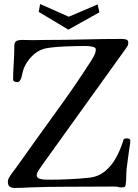

<svg xmlns="http://www.w3.org/2000/svg" viewBox="-20 -928 685 952"><path d="M626 -229Q626 -217 623.5 -205.5Q621 -194 620 -183Q617 -161 614 -138.5Q611 -116 608 -93Q606 -74 606 -53Q606 -32 603 -12Q602 -3 597.5 -1Q593 1 585 1Q582 1 579 1Q576 1 573 1Q566 -2 558 -2.5Q550 -3 542 -3Q483 -3 421 -2.5Q359 -2 300 -2Q218 -2 135 1Q115 2 94.5 3Q74 4 54 4Q38 4 28.5 -2.5Q19 -9 19 -26Q19 -36 23 -44Q31 -58 41 -71.5Q51 -85 61 -98L150 -223Q221 -321 292.5 -421Q364 -521 429 -622Q437 -634 446 -651Q455 -668 455 -683Q455 -691 444.5 -694.5Q434 -698 422 -699Q410 -700 404 -700Q388 -700 359.5 -699.5Q331 -699 298.5 -697.5Q266 -696 239 -693Q212 -690 198 -686Q164 -676 137.5 -648.5Q111 -621 98 -589Q94 -578 91.5 -566Q89 -554 86 -543Q84 -536 79 -528.5Q74 -521 65 -521Q58 -521 51.5 -524Q45 -527 45 -534Q45 -569 48 -614Q51 -659 51 -699Q51 -719 61 -724.5Q71 -730 91 -730Q103 -730 115.5 -729.5Q128 -729 140 -729Q158 -729 175.5 -729.5Q193 -730 211 -730Q303 -730 398.5 -732.5Q494 -735 585 -735Q596 -735 606 -732Q616 -729 616 -715Q616 -706 612 -699Q608 -692 603 -686L193 -115Q186 -105 174 -87.5Q162 -70 162 -59Q162 -47 174.5 -42.5Q187 -38 202.5 -37.5Q218 -37 225 -37Q274 -37 325.5 -39.5Q377 -42 425 -47Q470 -53 502.5 -80.5Q535 -108 556 -147Q577 -186 589 -225Q590 -228 591 -231.5Q592 -235 593 -237Q596 -240 600.5 -241Q605 -242 609 -242Q615 -242 620.5 -239.5Q626 -237 626 -229ZM473 -867 319 -781 172 -869 179 -908 321 -845 464 -906Z"/></svg>

Font: Kaisei HarunoUmi Medium
Style: Regular
Weight: 500
Designer: Font-Kai, 金井和夫
Foundry: KAZUO KANAI
Version: Version 5.003